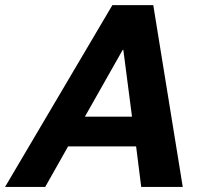

<svg xmlns="http://www.w3.org/2000/svg" viewBox="-99 -734 804 754"><path d="M502.9 -713.9 618.7 0H455.6L435.5 -159.2H168.5L78.6 0H-79.1L342.3 -713.9ZM419.4 -275.9 385.3 -538.1H382.8L234.4 -275.9Z"/></svg>

Font: XB Khoramshahr
Style: Bold Italic
Weight: 700
Italic angle: -12°
Designer: Behnam
Foundry: Irmug
Version: Version 8.005 2009